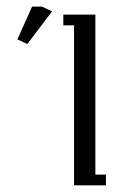

<svg xmlns="http://www.w3.org/2000/svg" viewBox="-20 -556 370 576"><path d="M32.2 -438 76.2 -536.1H106L136.2 -522L62 -423.8ZM169.9 -480V-512.2H266.1V-32.2H297.9V0H202.1V-480Z"/></svg>

Font: Gawaa
Style: Regular
Weight: 400
Designer: T. Christopher White
Version: Version 1.0